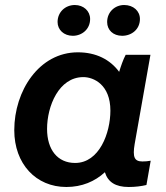

<svg xmlns="http://www.w3.org/2000/svg" viewBox="-20 -739 662 767"><path d="M494 8C520 8 544 5 565 0L582 -97C571 -95 561 -94 549 -94C517 -94 509 -111 518 -164L581 -520H482C472 -501 463 -475 456 -452C420 -501 364 -530 291 -530C136 -530 37 -376 37 -219C37 -84 124 8 245 8C307 8 359 -14 399 -51C411 -12 441 8 494 8ZM313 -431C354 -431 421 -401 421 -297C421 -208 377 -88 280 -88C210 -88 168 -141 168 -224C168 -315 215 -431 313 -431ZM271 -596C307 -596 340 -622 340 -663C340 -695 314 -719 279 -719C241 -719 210 -691 210 -651C210 -620 235 -596 271 -596ZM468 -596C506 -596 539 -622 539 -663C539 -695 513 -719 476 -719C439 -719 408 -691 408 -651C408 -619 432 -596 468 -596Z"/></svg>

Font: Fixel Text 20240404 SemiBold
Style: Italic
Weight: 600
Width: 4
Italic angle: -10°
Designer: AlfaBravo + MacPaw
Foundry: Kyrylo Tkachov, Marchela Mozhyna, Serhii Makarenko, Maria Weinstein, Zakhar Kryvoshyya
Version: Version 1.211;Glyphs 3.2 (3225)